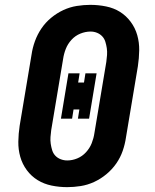

<svg xmlns="http://www.w3.org/2000/svg" viewBox="-20 -763 640 791"><path d="M257 8Q224 8 192.5 1.5Q161 -5 135 -21Q109 -37 90.5 -62Q72 -87 63.5 -117Q55 -147 55.5 -179.5Q56 -212 61 -245L110 -538Q114 -566 124 -593.5Q134 -621 150.5 -645.5Q167 -670 190.5 -689.5Q214 -709 241 -721.5Q268 -734 296.5 -738.5Q325 -743 352 -743Q385 -743 417 -736.5Q449 -730 474.5 -714Q500 -698 518.5 -673Q537 -648 545.5 -618Q554 -588 553.5 -555.5Q553 -523 548 -490L499 -197Q495 -169 485.5 -141.5Q476 -114 459 -89.5Q442 -65 418.5 -45.5Q395 -26 368 -13.5Q341 -1 312.5 3.5Q284 8 257 8ZM257 -102Q278 -102 298.5 -110.5Q319 -119 334.5 -136Q350 -153 358 -173.5Q366 -194 369 -215L418 -508Q420 -522 421 -536.5Q422 -551 420 -564.5Q418 -578 414 -591Q410 -604 401 -613.5Q392 -623 379.5 -628Q367 -633 353 -633Q332 -633 311 -624.5Q290 -616 274.5 -599Q259 -582 251 -561.5Q243 -541 240 -520L191 -227Q189 -213 188 -198.5Q187 -184 189 -170.5Q191 -157 195 -144Q199 -131 208 -121.5Q217 -112 230 -107Q243 -102 257 -102ZM231 -274 262 -461H308L302 -423H326L332 -461H378L347 -274H301L307 -312H283L277 -274Z"/></svg>

Font: Iosevka HT Extrabold Extended
Style: Italic
Weight: 800
Width: 7
Italic angle: -9°
Monospace: yes
Designer: Belleve Invis
Foundry: Belleve Invis
Version: Version 32.3.0; ttfautohint (v1.8.4)